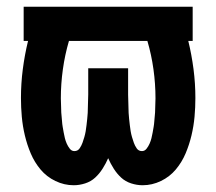

<svg xmlns="http://www.w3.org/2000/svg" viewBox="-20 -540 640 568"><path d="M198 8Q170 8 144 -4.5Q118 -17 100 -38.5Q82 -60 71 -86Q60 -112 53.5 -139.5Q47 -167 44.5 -194.5Q42 -222 42 -250Q42 -293 47.5 -335.5Q53 -378 63 -419H50V-520H550V-419H537Q547 -378 552.5 -335.5Q558 -293 558 -250Q558 -222 555.5 -194.5Q553 -167 546.5 -139.5Q540 -112 529 -86Q518 -60 500 -38.5Q482 -17 456 -4.5Q430 8 402 8Q385 8 368 2.5Q351 -3 338.5 -14.5Q326 -26 316.5 -41Q307 -56 300 -72Q293 -56 283.5 -41Q274 -26 261.5 -14.5Q249 -3 232 2.5Q215 8 198 8ZM200 -93Q210 -93 215.5 -101Q221 -109 224 -117.5Q227 -126 229.5 -134.5Q232 -143 233.5 -152Q235 -161 236 -170Q237 -179 238 -188Q239 -197 239.5 -206Q240 -215 240 -224Q240 -233 240.5 -242Q241 -251 241 -260V-338H359V-260Q359 -251 359.5 -242Q360 -233 360 -224Q360 -215 360.5 -206Q361 -197 362 -188Q363 -179 364 -170Q365 -161 366.5 -152Q368 -143 370.5 -134.5Q373 -126 376 -117.5Q379 -109 384.5 -101Q390 -93 400 -93Q408 -93 413.5 -100Q419 -107 422.5 -115Q426 -123 428 -131Q430 -139 431.5 -147.5Q433 -156 434.5 -164.5Q436 -173 436.5 -181.5Q437 -190 438 -198.5Q439 -207 439 -215.5Q439 -224 439.5 -232.5Q440 -241 440 -249Q440 -292 434 -335Q428 -378 416 -419H184Q172 -378 166 -335Q160 -292 160 -249Q160 -241 160.5 -232.5Q161 -224 161 -215.5Q161 -207 162 -198.5Q163 -190 163.5 -181.5Q164 -173 165.5 -164.5Q167 -156 168.5 -147.5Q170 -139 172 -131Q174 -123 177.5 -115Q181 -107 186.5 -100Q192 -93 200 -93Z"/></svg>

Font: Iosevka Custom Extended
Style: Bold
Weight: 700
Width: 7
Monospace: yes
Designer: Belleve Invis
Foundry: Belleve Invis
Version: Version 11.2.4; ttfautohint (v1.8.4)